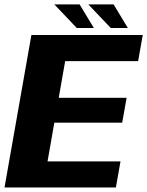

<svg xmlns="http://www.w3.org/2000/svg" viewBox="-38 -830 652 850"><path d="M-18 0H475L495.5 -115.5H172.5L202.5 -287H503L522.5 -397H222L250.5 -559.5H573.5L594 -675H101ZM452.5 -706H528L465 -810.5H353ZM302 -706H377.5L314.5 -810.5H202.5Z"/></svg>

Font: Anybody UltraCondensed Thin
Style: Bold Italic
Weight: 700
Italic angle: -10°
Version: Version 1.111